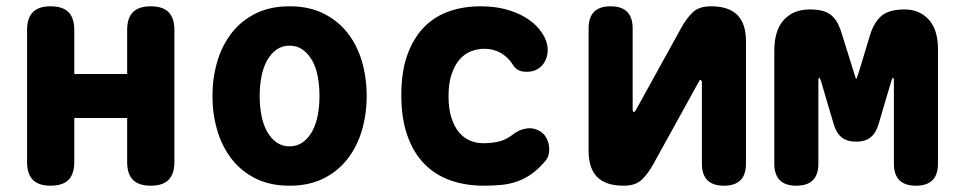

<svg xmlns="http://www.w3.org/2000/svg" viewBox="-20 -580 3040 610"><path d="M141 10Q103 10 84.5 -8.5Q66 -27 66 -65V-485Q66 -523 84.5 -541.5Q103 -560 141 -560Q179 -560 197.5 -541.5Q216 -523 216 -485V-345H384V-485Q384 -523 402.5 -541.5Q421 -560 459 -560Q497 -560 515.5 -541.5Q534 -523 534 -485V-65Q534 -27 515.5 -8.5Q497 10 459 10Q421 10 402.5 -8.5Q384 -27 384 -65V-205H216V-65Q216 -27 197.5 -8.5Q179 10 141 10Z M900 10Q838 10 792 -13Q746 -36 715.5 -75.5Q685 -115 670 -166.5Q655 -218 655 -275Q655 -332 670 -383.5Q685 -435 715.5 -474.5Q746 -514 792 -537Q838 -560 900 -560Q962 -560 1008 -537Q1054 -514 1084.5 -475Q1115 -436 1130 -384.5Q1145 -333 1145 -275Q1145 -218 1130 -166.5Q1115 -115 1084.5 -75.5Q1054 -36 1008 -13Q962 10 900 10ZM900 -115Q924 -115 942 -128Q960 -141 972 -163Q984 -185 989.5 -214Q995 -243 995 -275Q995 -308 989.5 -337Q984 -366 972 -387.5Q960 -409 942 -422Q924 -435 900 -435Q876 -435 858 -422Q840 -409 828 -387Q816 -365 810.5 -336Q805 -307 805 -275Q805 -243 810.5 -214Q816 -185 828 -163Q840 -141 858 -128Q876 -115 900 -115Z M1255 -278Q1255 -353 1274.5 -406.5Q1294 -460 1327.5 -494Q1361 -528 1407 -544Q1453 -560 1506 -560Q1551 -560 1586.5 -550.5Q1622 -541 1648.5 -525Q1675 -509 1691.5 -489.5Q1708 -470 1715 -450Q1725 -421 1715.5 -394.5Q1706 -368 1681 -357Q1664 -350 1643 -352.5Q1622 -355 1611 -372Q1595 -398 1571.5 -411.5Q1548 -425 1519 -425Q1498 -425 1477.5 -417.5Q1457 -410 1441 -392Q1425 -374 1415 -345Q1405 -316 1405 -274Q1405 -235 1414 -206.5Q1423 -178 1438 -160Q1453 -142 1473 -133.5Q1493 -125 1515 -125Q1543 -125 1565.5 -130.5Q1588 -136 1610 -153Q1630 -169 1654.5 -172Q1679 -175 1700 -160Q1710 -153 1716 -141.5Q1722 -130 1724 -117Q1726 -104 1723.5 -91Q1721 -78 1713 -69Q1691 -43 1669 -27.5Q1647 -12 1623 -3.5Q1599 5 1572.5 7.5Q1546 10 1517 10Q1459 10 1411 -7Q1363 -24 1328.5 -59Q1294 -94 1274.5 -148.5Q1255 -203 1255 -278Z M1850 -101V-490Q1850 -525 1867.5 -542.5Q1885 -560 1920 -560Q1955 -560 1972.5 -542.5Q1990 -525 1990 -490V-230Q1992 -224 1994 -224Q1996 -224 1997 -226L2000 -230L2143 -489Q2161 -522 2181 -541Q2201 -560 2239 -560Q2295 -560 2322.5 -532.5Q2350 -505 2350 -449V-60Q2350 -25 2332.5 -7.5Q2315 10 2280 10Q2245 10 2227.5 -7.5Q2210 -25 2210 -60V-320Q2208 -326 2206 -326Q2204 -326 2203 -325L2200 -320L2057 -61Q2039 -28 2019 -9Q1999 10 1961 10Q1905 10 1877.5 -17.5Q1850 -45 1850 -101Z M2960 -60Q2960 -25 2942.5 -7.5Q2925 10 2890 10Q2855 10 2837.5 -7.5Q2820 -25 2820 -60V-320Q2820 -333 2817.5 -333Q2815 -333 2811 -320L2772 -188Q2764 -159 2747 -144.5Q2730 -130 2700 -130Q2670 -130 2653 -144.5Q2636 -159 2628 -188L2589 -320Q2585 -332 2583 -333H2582Q2580 -332 2580 -320V-60Q2580 -25 2562.5 -7.5Q2545 10 2510 10Q2475 10 2457.5 -7.5Q2440 -25 2440 -60V-418Q2440 -484 2470.5 -517Q2501 -550 2552 -550Q2578 -550 2595 -545Q2612 -540 2623.5 -529.5Q2635 -519 2642.5 -504Q2650 -489 2656 -468L2690 -359Q2699 -329 2700 -329L2701 -330Q2702 -330 2711 -359L2744 -468Q2757 -510 2781 -530Q2805 -550 2854 -550Q2901 -550 2930.5 -518Q2960 -486 2960 -424Z"/></svg>

Font: Maple Mono NL ExtraBold
Style: Regular
Weight: 800
Monospace: yes
Designer: subframe7536
Version: Version 7.000